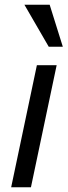

<svg xmlns="http://www.w3.org/2000/svg" viewBox="-20 -786 285 806"><path d="M26.9 0 134.8 -512.2H217.8L109.9 0ZM184.6 -589.8 82.5 -766.1H188.5L243.7 -589.8Z"/></svg>

Font: Lorenzo Sans
Style: Italic
Weight: 400
Italic angle: -12°
Foundry: Intel Corporation
Version: Version 1.00; ttfautohint (v1.5)